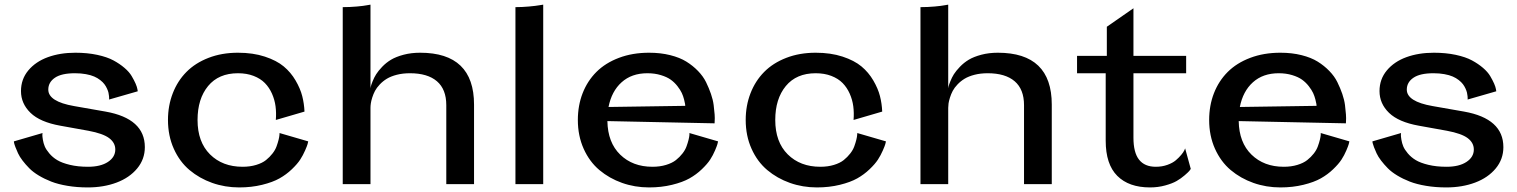

<svg xmlns="http://www.w3.org/2000/svg" viewBox="-20 -797 6567 831"><path d="M452.1 -366.2Q452.1 -367.7 452.4 -370.1Q452.6 -372.6 451.9 -380.4Q451.2 -388.2 449.5 -395.8Q447.8 -403.3 443.1 -413.6Q438.5 -423.8 431.9 -432.6Q425.3 -441.4 413.8 -450.4Q402.3 -459.5 387.7 -465.8Q373 -472.2 351.6 -476.1Q330.1 -480 304.2 -480Q246.1 -480 217.5 -460.4Q189 -440.9 189 -409.2Q189 -357.4 300.8 -337.9L437 -314Q606.9 -283.7 606.9 -160.2Q606.9 -107.9 573.7 -67.9Q540.5 -27.8 484.6 -6.8Q428.7 14.2 359.9 14.2Q313 14.2 272.2 7.3Q231.4 0.5 201.9 -11Q172.4 -22.5 147.7 -37.4Q123 -52.2 106.7 -68.8Q90.3 -85.4 77.6 -102.1Q64.9 -118.7 58.1 -133.5Q51.3 -148.4 46.9 -159.9Q42.5 -171.4 41 -178.2L40 -185.1L164.1 -221.2Q163.6 -218.3 163.3 -212.9Q163.1 -207.5 165.5 -192.4Q168 -177.2 173.6 -163.6Q179.2 -149.9 193.4 -133.1Q207.5 -116.2 227.8 -104Q248 -91.8 282.5 -83.5Q316.9 -75.2 360.8 -75.2Q415.5 -75.2 447.3 -96.2Q479 -117.2 479 -149.9Q479 -179.2 452.4 -199.2Q425.8 -219.2 362.8 -231L241.2 -252.9Q153.3 -268.6 112.1 -308.6Q70.8 -348.6 70.8 -402.8Q70.8 -454.1 102.5 -492.2Q134.3 -530.3 187.3 -549.6Q240.2 -568.8 306.2 -568.8Q357.9 -568.8 400.9 -559.6Q443.8 -550.3 470.9 -535.6Q498 -521 518.8 -503.2Q539.6 -485.4 550 -467.5Q560.5 -449.7 566.9 -435.1Q573.2 -420.4 574.7 -411.1L576.2 -401.9Z M1189.9 -221.2 1314 -185.1Q1313 -180.7 1311.3 -173.6Q1309.6 -166.5 1300.5 -145.8Q1291.5 -125 1279.3 -106.2Q1267.1 -87.4 1243.2 -64.5Q1219.2 -41.5 1189.7 -24.9Q1160.2 -8.3 1114.5 2.9Q1068.8 14.2 1015.1 14.2Q953.6 14.2 898.4 -5.4Q843.3 -24.9 800.3 -61Q757.3 -97.2 732.2 -153.3Q707 -209.5 707 -277.8Q707 -339.8 727.8 -393.3Q748.5 -446.8 786.9 -485.6Q825.2 -524.4 882.6 -546.6Q939.9 -568.8 1009.8 -568.8Q1075.2 -568.8 1126.2 -552Q1177.2 -535.2 1208 -509.5Q1238.8 -483.9 1259.3 -448.7Q1279.8 -413.6 1288.1 -381.1Q1296.4 -348.6 1297.9 -314L1173.8 -277.8Q1176.3 -308.6 1172.6 -336.9Q1168.9 -365.2 1157.2 -391.6Q1145.5 -418 1126.5 -437.5Q1107.4 -457 1077.6 -468.5Q1047.9 -480 1009.8 -480Q926.3 -480 880.6 -424.6Q835 -369.1 835 -277.8Q835 -182.6 888.9 -128.9Q942.9 -75.2 1029.8 -75.2Q1062.5 -75.2 1088.9 -83.3Q1115.2 -91.3 1131.3 -104.2Q1147.5 -117.2 1159.4 -132.6Q1171.4 -147.9 1177 -163.6Q1182.6 -179.2 1185.8 -192.1Q1189 -205.1 1189.5 -212.9Z M1583.5 -776.9V-415Q1584 -418.5 1585.2 -423.8Q1586.4 -429.2 1592.8 -445.3Q1599.1 -461.4 1608.2 -475.8Q1617.2 -490.2 1634.3 -508.1Q1651.4 -525.9 1672.6 -538.6Q1693.8 -551.3 1726.8 -560.1Q1759.8 -568.8 1798.3 -568.8Q2031.7 -568.8 2031.7 -344.2V0H1911.6V-341.8Q1911.6 -410.6 1871.1 -445.3Q1830.6 -480 1754.4 -480Q1723.1 -480 1697.5 -473.4Q1671.9 -466.8 1654.5 -456.3Q1637.2 -445.8 1623.8 -431.6Q1610.4 -417.5 1603 -403.6Q1595.7 -389.6 1591.1 -374.8Q1586.4 -359.9 1585 -349.4Q1583.5 -338.9 1583.5 -330.1V0H1463.4V-766.1Q1494.6 -766.1 1524.7 -768.8Q1554.7 -771.5 1568.8 -774.4Z M2210.9 0V-766.1Q2239.3 -766.1 2269.3 -768.8Q2299.3 -771.5 2315.4 -774.4L2331.1 -776.9V0Z M3087.9 -185.1Q3086.9 -180.7 3085.2 -173.6Q3083.5 -166.5 3074.7 -145.8Q3065.9 -125 3053.7 -106.2Q3041.5 -87.4 3017.6 -64.5Q2993.7 -41.5 2964.1 -24.9Q2934.6 -8.3 2888.7 2.9Q2842.8 14.2 2789.1 14.2Q2727.5 14.2 2672.4 -5.4Q2617.2 -24.9 2574.2 -61Q2531.2 -97.2 2506.1 -153.3Q2481 -209.5 2481 -277.8Q2481 -340.3 2501.7 -393.6Q2522.5 -446.8 2561.3 -485.6Q2600.1 -524.4 2658.7 -546.6Q2717.3 -568.8 2789.1 -568.8Q2839.4 -568.8 2880.9 -558.3Q2922.4 -547.9 2950.7 -530.3Q2979 -512.7 3001.2 -489.7Q3023.4 -466.8 3035.9 -441.4Q3048.3 -416 3057.1 -390.6Q3065.9 -365.2 3068.8 -342.3Q3071.8 -319.3 3073 -301.8Q3074.2 -284.2 3073.2 -273.4L3072.8 -263.2L2608.9 -272.9Q2610.4 -180.2 2664.3 -127.7Q2718.3 -75.2 2803.7 -75.2Q2836.4 -75.2 2862.8 -83.3Q2889.2 -91.3 2905.5 -104.2Q2921.9 -117.2 2933.8 -132.6Q2945.8 -147.9 2951.4 -163.6Q2957 -179.2 2960.2 -192.1Q2963.4 -205.1 2963.9 -212.9V-221.2ZM2945.8 -338.9Q2945.8 -341.8 2945.1 -346.9Q2944.3 -352.1 2940.7 -366.7Q2937 -381.3 2930.9 -394.5Q2924.8 -407.7 2912.1 -424.1Q2899.4 -440.4 2883.1 -452.1Q2866.7 -463.9 2840.3 -471.9Q2814 -480 2781.7 -480Q2713.9 -480 2670.4 -440.9Q2627 -401.9 2613.8 -334Z M3690.4 -221.2 3814.5 -185.1Q3813.5 -180.7 3811.8 -173.6Q3810.1 -166.5 3801 -145.8Q3792 -125 3779.8 -106.2Q3767.6 -87.4 3743.7 -64.5Q3719.7 -41.5 3690.2 -24.9Q3660.6 -8.3 3615 2.9Q3569.3 14.2 3515.6 14.2Q3454.1 14.2 3398.9 -5.4Q3343.8 -24.9 3300.8 -61Q3257.8 -97.2 3232.7 -153.3Q3207.5 -209.5 3207.5 -277.8Q3207.5 -339.8 3228.3 -393.3Q3249 -446.8 3287.4 -485.6Q3325.7 -524.4 3383.1 -546.6Q3440.4 -568.8 3510.3 -568.8Q3575.7 -568.8 3626.7 -552Q3677.7 -535.2 3708.5 -509.5Q3739.3 -483.9 3759.8 -448.7Q3780.3 -413.6 3788.6 -381.1Q3796.9 -348.6 3798.3 -314L3674.3 -277.8Q3676.8 -308.6 3673.1 -336.9Q3669.4 -365.2 3657.7 -391.6Q3646 -418 3627 -437.5Q3607.9 -457 3578.1 -468.5Q3548.3 -480 3510.3 -480Q3426.8 -480 3381.1 -424.6Q3335.4 -369.1 3335.4 -277.8Q3335.4 -182.6 3389.4 -128.9Q3443.4 -75.2 3530.3 -75.2Q3563 -75.2 3589.4 -83.3Q3615.7 -91.3 3631.8 -104.2Q3647.9 -117.2 3659.9 -132.6Q3671.9 -147.9 3677.5 -163.6Q3683.1 -179.2 3686.3 -192.1Q3689.5 -205.1 3689.9 -212.9Z M4084 -776.9V-415Q4084.5 -418.5 4085.7 -423.8Q4086.9 -429.2 4093.3 -445.3Q4099.6 -461.4 4108.6 -475.8Q4117.7 -490.2 4134.8 -508.1Q4151.9 -525.9 4173.1 -538.6Q4194.3 -551.3 4227.3 -560.1Q4260.3 -568.8 4298.8 -568.8Q4532.2 -568.8 4532.2 -344.2V0H4412.1V-341.8Q4412.1 -410.6 4371.6 -445.3Q4331.1 -480 4254.9 -480Q4223.6 -480 4198 -473.4Q4172.4 -466.8 4155 -456.3Q4137.7 -445.8 4124.3 -431.6Q4110.8 -417.5 4103.5 -403.6Q4096.2 -389.6 4091.6 -374.8Q4086.9 -359.9 4085.4 -349.4Q4084 -338.9 4084 -330.1V0H3963.9V-766.1Q3995.1 -766.1 4025.1 -768.8Q4055.2 -771.5 4069.3 -774.4Z M4641.6 -480V-555.2H4770.5V-681.2L4885.7 -761.2V-555.2H5113.8V-480H4885.7V-201.2Q4885.7 -136.7 4909.9 -106Q4934.1 -75.2 4982.4 -75.2Q5009.8 -75.2 5032.7 -83.5Q5055.7 -91.8 5069.3 -103.5Q5083 -115.2 5092.5 -126.7Q5102.1 -138.2 5106 -146.5L5109.4 -154.8L5133.8 -65.9Q5131.8 -62.5 5127.4 -57.1Q5123 -51.8 5107.2 -38.1Q5091.3 -24.4 5072.8 -13.7Q5054.2 -2.9 5023.2 5.6Q4992.2 14.2 4957.5 14.2Q4865.7 14.2 4815.7 -35.9Q4765.6 -85.9 4765.6 -188V-480Z M5820.3 -185.1Q5819.3 -180.7 5817.6 -173.6Q5815.9 -166.5 5807.1 -145.8Q5798.3 -125 5786.1 -106.2Q5773.9 -87.4 5750 -64.5Q5726.1 -41.5 5696.5 -24.9Q5667 -8.3 5621.1 2.9Q5575.2 14.2 5521.5 14.2Q5460 14.2 5404.8 -5.4Q5349.6 -24.9 5306.6 -61Q5263.7 -97.2 5238.5 -153.3Q5213.4 -209.5 5213.4 -277.8Q5213.4 -340.3 5234.1 -393.6Q5254.9 -446.8 5293.7 -485.6Q5332.5 -524.4 5391.1 -546.6Q5449.7 -568.8 5521.5 -568.8Q5571.8 -568.8 5613.3 -558.3Q5654.8 -547.9 5683.1 -530.3Q5711.4 -512.7 5733.6 -489.7Q5755.9 -466.8 5768.3 -441.4Q5780.8 -416 5789.6 -390.6Q5798.3 -365.2 5801.3 -342.3Q5804.2 -319.3 5805.4 -301.8Q5806.6 -284.2 5805.7 -273.4L5805.2 -263.2L5341.3 -272.9Q5342.8 -180.2 5396.7 -127.7Q5450.7 -75.2 5536.1 -75.2Q5568.8 -75.2 5595.2 -83.3Q5621.6 -91.3 5637.9 -104.2Q5654.3 -117.2 5666.3 -132.6Q5678.2 -147.9 5683.8 -163.6Q5689.5 -179.2 5692.6 -192.1Q5695.8 -205.1 5696.3 -212.9V-221.2ZM5678.2 -338.9Q5678.2 -341.8 5677.5 -346.9Q5676.8 -352.1 5673.1 -366.7Q5669.4 -381.3 5663.3 -394.5Q5657.2 -407.7 5644.5 -424.1Q5631.8 -440.4 5615.5 -452.1Q5599.1 -463.9 5572.8 -471.9Q5546.4 -480 5514.2 -480Q5446.3 -480 5402.8 -440.9Q5359.4 -401.9 5346.2 -334Z M6332 -366.2Q6332 -367.7 6332.3 -370.1Q6332.5 -372.6 6331.8 -380.4Q6331.1 -388.2 6329.3 -395.8Q6327.6 -403.3 6323 -413.6Q6318.4 -423.8 6311.8 -432.6Q6305.2 -441.4 6293.7 -450.4Q6282.2 -459.5 6267.6 -465.8Q6252.9 -472.2 6231.4 -476.1Q6210 -480 6184.1 -480Q6126 -480 6097.4 -460.4Q6068.8 -440.9 6068.8 -409.2Q6068.8 -357.4 6180.7 -337.9L6316.9 -314Q6486.8 -283.7 6486.8 -160.2Q6486.8 -107.9 6453.6 -67.9Q6420.4 -27.8 6364.5 -6.8Q6308.6 14.2 6239.7 14.2Q6192.9 14.2 6152.1 7.3Q6111.3 0.5 6081.8 -11Q6052.2 -22.5 6027.6 -37.4Q6002.9 -52.2 5986.6 -68.8Q5970.2 -85.4 5957.5 -102.1Q5944.8 -118.7 5938 -133.5Q5931.2 -148.4 5926.8 -159.9Q5922.4 -171.4 5920.9 -178.2L5919.9 -185.1L6043.9 -221.2Q6043.5 -218.3 6043.2 -212.9Q6043 -207.5 6045.4 -192.4Q6047.9 -177.2 6053.5 -163.6Q6059.1 -149.9 6073.2 -133.1Q6087.4 -116.2 6107.7 -104Q6127.9 -91.8 6162.4 -83.5Q6196.8 -75.2 6240.7 -75.2Q6295.4 -75.2 6327.1 -96.2Q6358.9 -117.2 6358.9 -149.9Q6358.9 -179.2 6332.3 -199.2Q6305.7 -219.2 6242.7 -231L6121.1 -252.9Q6033.2 -268.6 5991.9 -308.6Q5950.7 -348.6 5950.7 -402.8Q5950.7 -454.1 5982.4 -492.2Q6014.2 -530.3 6067.1 -549.6Q6120.1 -568.8 6186 -568.8Q6237.8 -568.8 6280.8 -559.6Q6323.7 -550.3 6350.8 -535.6Q6377.9 -521 6398.7 -503.2Q6419.4 -485.4 6429.9 -467.5Q6440.4 -449.7 6446.8 -435.1Q6453.1 -420.4 6454.6 -411.1L6456.1 -401.9Z"/></svg>

Font: Sporting Grotesque
Style: Regular
Weight: 400
Designer: Lucas LE BIHAN
Foundry: Lucas LE BIHAN
Version: Version 2.001;PS 2.1;hotconv 1.0.88;makeotf.lib2.5.647800